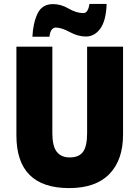

<svg xmlns="http://www.w3.org/2000/svg" viewBox="-20 -953 713 983"><path d="M438 -933Q431 -886 407 -886Q371 -886 331.5 -909Q292 -932 252 -932Q195 -932 172 -883Q149 -834 146 -765H233Q237 -794 246.5 -803Q256 -812 264 -812Q295 -812 337 -789Q379 -766 420 -766Q464 -766 493.5 -806.5Q523 -847 526 -933ZM426 -714V-272Q426 -204 405 -175.5Q384 -147 337 -147Q293 -147 270.5 -176Q248 -205 248 -271V-714H64V-260Q64 10 334 10Q470 10 540 -62Q610 -134 610 -264V-714Z"/></svg>

Font: Noto Sans UI SemiCondensed Black
Style: Regular
Weight: 900
Width: 4
Designer: Monotype Design Team
Foundry: Monotype Imaging Inc.
Version: 1.001